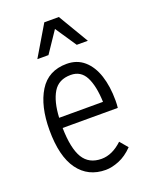

<svg xmlns="http://www.w3.org/2000/svg" viewBox="-140 -810 701 893"><g transform="rotate(-20 210.5 -363.5)"><path d="M43 -255Q43 -374 87.5 -446Q132 -518 223 -518Q274 -518 309 -487.5Q344 -457 361.5 -403.5Q379 -350 379 -280Q379 -270 378.5 -261Q378 -252 377 -244H104Q106 -142 135 -94.5Q164 -47 226 -47Q279 -47 329 -94L362 -55Q329 -21 293 -6.5Q257 8 227 8Q140 8 91.5 -58.5Q43 -125 43 -255ZM223 -463Q163 -463 136 -418Q109 -373 105 -294H322Q319 -374 296 -418.5Q273 -463 223 -463ZM103 -585 192 -735H264L353 -585H298L228 -689L158 -585Z"/></g></svg>

Font: Radio Canada Condensed Light
Style: Regular
Weight: 300
Width: 3
Designer: Charles Daoud, Etienne Aubert Bonn, Alexandre Saumier Demers, Jacques Le Bailly
Foundry: Radio-Canada
Version: Version 2.104; ttfautohint (v1.8.4.7-5d5b);gftools[0.9.28.de